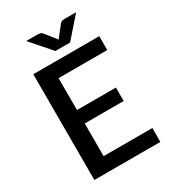

<svg xmlns="http://www.w3.org/2000/svg" viewBox="-216 -1021 1009 1132"><g transform="rotate(-30 288.0 -455.5)"><path d="M534.5 -720H85.5V0H534.5L535 -94.5H203V-317H468V-408.5H203V-625.5H534.5ZM147 -910.5 267 -773.5H367L487 -910.5H409C404.3 -910.5 398.8 -909.8 392.5 -908.5C386.2 -907.2 380.5 -903.2 375.5 -896.5L323.5 -831L317 -821L310.5 -831L258 -897C253.3 -903.3 247.8 -907.2 241.2 -908.5C234.8 -909.8 229.3 -910.5 225 -910.5Z"/></g></svg>

Font: Lato Semibold
Style: Regular
Weight: 600
Designer: Lukasz Dziedzic
Foundry: tyPoland Lukasz Dziedzic
Version: Version 2.006; 2014-01-15